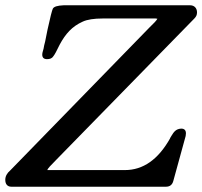

<svg xmlns="http://www.w3.org/2000/svg" viewBox="-20 -707 766 727"><path d="M700 -687H221C198 -686 184 -682 180 -674C177 -668 170 -641 160 -595L151 -550C148 -539 146 -530 145 -523C143 -513 140 -509 140 -500C140 -489 146 -483 158 -483C169 -483 177 -486 182 -494C187 -500 195 -515 206 -538C228 -579 253 -607 293 -625C310 -633 336 -637 369 -637H569L576 -636C573 -630 563 -619 546 -603L19 -62C6 -51 0 -39 0 -26C0 -10 8 0 23 0H608C623 0 632 -7 636 -21L683 -192L684 -202C684 -214 678 -220 666 -220C646 -219 638 -207 630 -194L624 -184V-183C579 -103 522 -63 453 -63H159C160 -68 172 -81 195 -104L716 -637C723 -644 726 -651 726 -660C726 -676 716 -687 700 -687Z"/></svg>

Font: fbb
Style: Bold Italic
Weight: 700
Italic angle: -12°
Designer: David J. Perry, Michael Sharpe
Version: Version 0.991